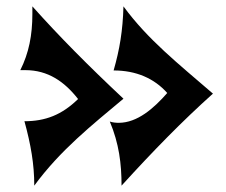

<svg xmlns="http://www.w3.org/2000/svg" viewBox="-20 -648 712 605"><path d="M651 -353C541 -448 446 -523 369 -628C367 -552 357 -492 338 -426C409 -426 466 -401 507 -355C465 -307 413 -261 354 -261C345 -261 335 -262 326 -265C355 -196 363 -132 363 -63C464 -174 554 -266 651 -353ZM369 -337C256 -443 167 -533 82 -628V-604C82 -537 71 -481 44 -427H60C131 -427 183 -391 226 -336C175 -286 123 -266 57 -266C77 -193 88 -131 88 -63C170 -175 270 -254 369 -337Z"/></svg>

Font: Shojumaru
Style: Regular
Weight: 400
Designer: Astigmatic (AOETI)
Foundry: Astigmatic (AOETI)
Version: Version 1.000